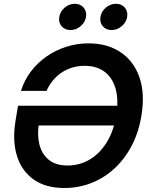

<svg xmlns="http://www.w3.org/2000/svg" viewBox="-20 -962 781 993"><path d="M312 10.3Q215.8 10.3 153.8 -33.9Q91.8 -78.1 67.6 -156.2Q43.5 -234.4 60.1 -335.9L73.2 -415H628.9L611.8 -313H148.9L181.6 -326.7Q171.4 -265.1 183.8 -215.1Q196.3 -165 232.4 -135.5Q268.6 -106 329.6 -106Q391.6 -106 443.6 -136.7Q495.6 -167.5 531.5 -225.1Q567.4 -282.7 581.1 -363.8Q594.2 -445.3 577.9 -502.9Q561.5 -560.5 520.5 -591.1Q479.5 -621.6 418 -621.6Q384.3 -621.6 354 -612.5Q323.7 -603.5 298.3 -586.4Q272.9 -569.3 253.4 -545.7Q233.9 -522 220.7 -492.2H88.4Q105.5 -546.9 139.4 -591.8Q173.3 -636.7 220 -669.4Q266.6 -702.1 322.3 -720Q377.9 -737.8 438 -737.8Q534.2 -737.8 602.5 -692.6Q670.9 -647.5 700.7 -563.5Q730.5 -479.5 711.4 -363.3Q697.3 -277.8 661.4 -209Q625.5 -140.1 572.5 -91.1Q519.5 -42 453.4 -15.9Q387.2 10.3 312 10.3ZM557.1 -806.6Q528.3 -806.6 511.5 -826.4Q494.6 -846.2 499.5 -874.5Q503.9 -902.8 527.3 -922.6Q550.8 -942.4 579.6 -942.4Q608.9 -942.4 625.5 -922.6Q642.1 -902.8 637.7 -874.5Q632.8 -846.2 609.4 -826.4Q585.9 -806.6 557.1 -806.6ZM344.2 -806.6Q315.4 -806.6 298.6 -826.4Q281.7 -846.2 286.6 -874.5Q291 -902.8 314.5 -922.6Q337.9 -942.4 366.7 -942.4Q396 -942.4 412.6 -922.6Q429.2 -902.8 424.8 -874.5Q420.4 -846.2 396.7 -826.4Q373 -806.6 344.2 -806.6Z"/></svg>

Font: Inter 20pt SemiBold
Style: Italic
Weight: 600
Italic angle: -9.3988°
Version: Version 4.001;git-66647c0bb